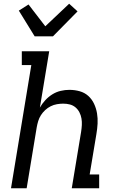

<svg xmlns="http://www.w3.org/2000/svg" viewBox="-20 -1010 640 1030"><path d="M39 0 148 -661H97V-735H244L194 -433Q206 -454 223 -472.5Q240 -491 261 -504Q282 -517 305.5 -522.5Q329 -528 352 -528Q381 -528 407.5 -520.5Q434 -513 453.5 -495.5Q473 -478 484.5 -453.5Q496 -429 500.5 -402Q505 -375 503.5 -347Q502 -319 497 -290L461 -74H512V0H365L415 -302Q418 -321 419 -339Q420 -357 417 -374.5Q414 -392 406 -407.5Q398 -423 385 -434Q372 -445 355 -449.5Q338 -454 319 -454Q303 -454 285.5 -451Q268 -448 252 -440Q236 -432 222.5 -419.5Q209 -407 199.5 -392Q190 -377 185 -360.5Q180 -344 177 -327L123 0ZM166 -815 81 -953 133 -986 223 -869 351 -990 396 -949 264 -815Z"/></svg>

Font: Iosevka HT Extended
Style: Italic
Weight: 400
Width: 7
Italic angle: -9°
Monospace: yes
Designer: Belleve Invis
Foundry: Belleve Invis
Version: Version 32.3.0; ttfautohint (v1.8.4)